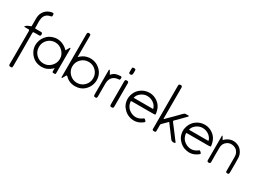

<svg xmlns="http://www.w3.org/2000/svg" viewBox="-30 -2099 4031 2970"><g transform="rotate(30 1985.5 -614.0)"><path d="M27.3 -722.7Q33.2 -735.4 42 -743.2Q50.8 -751 57.6 -755.9Q60.5 -756.8 67.4 -760.7Q73.2 -763.7 76.2 -764.6Q110.4 -780.3 117.2 -780.3Q124 -780.3 124 -793Q124 -816.4 124 -865.2Q123 -914.1 124 -937.5Q127 -1010.7 171.9 -1063.5Q216.8 -1115.2 290 -1128.9Q295.9 -1129.9 301.8 -1129.9Q306.6 -1129.9 311.5 -1128.9Q322.3 -1127 323.2 -1114.3Q323.2 -1100.6 324.2 -1085Q324.2 -1070.3 298.8 -1065.4Q255.9 -1058.6 228.5 -1033.2Q200.2 -1008.8 190.4 -965.8Q182.6 -922.9 184.6 -878.9Q187.5 -835 185.5 -793Q185.5 -784.2 191.4 -783.2Q196.3 -782.2 202.1 -782.2Q224.6 -782.2 247.1 -782.2Q270.5 -782.2 292 -782.2Q309.6 -782.2 315.4 -774.4Q321.3 -765.6 321.3 -750Q321.3 -734.4 315.4 -727.5Q310.5 -720.7 293 -720.7Q271.5 -719.7 251 -720.7Q230.5 -721.7 209 -720.7Q194.3 -721.7 189.5 -715.8Q185.5 -710 185.5 -696.3Q186.5 -550.8 186.5 -405.3Q186.5 -258.8 186.5 -113.3Q186.5 -98.6 183.6 -87.9Q179.7 -77.1 159.2 -77.1Q140.6 -77.1 131.8 -83Q123 -89.8 123 -110.4Q124 -184.6 124 -256.8Q124 -330.1 124 -403.3Q124 -477.5 124 -549.8Q124 -623 124 -696.3Q124 -707 121.1 -713.9Q119.1 -721.7 99.6 -720.7Q75.2 -720.7 26.4 -720.7Q26.4 -721.7 27.3 -722.7Z M816.4 -345.7Q816.4 -330.1 807.6 -327.1Q798.8 -325.2 787.1 -325.2Q776.4 -325.2 766.6 -327.1Q756.8 -330.1 756.8 -346.7Q756.8 -359.4 756.8 -372.1Q756.8 -384.8 756.8 -402.3Q710.9 -356.4 660.2 -335Q619.1 -317.4 570.3 -317.4Q559.6 -317.4 547.9 -318.4Q486.3 -323.2 439.5 -351.6Q392.6 -380.9 359.4 -430.7Q319.3 -492.2 319.3 -561.5Q319.3 -581.1 322.3 -601.6Q336.9 -693.4 407.2 -755.9Q446.3 -790 505.9 -805.7Q535.2 -814.5 566.4 -814.5Q597.7 -814.5 628.9 -806.6Q664.1 -797.9 698.2 -777.3Q732.4 -757.8 763.7 -723.6Q771.5 -739.3 780.3 -753.9Q788.1 -767.6 797.9 -783.2Q799.8 -787.1 802.7 -791Q804.7 -795.9 811.5 -793.9Q816.4 -792 816.4 -787.1Q816.4 -782.2 816.4 -779.3Q816.4 -670.9 816.4 -562.5Q816.4 -454.1 816.4 -345.7ZM755.9 -562.5Q755.9 -565.4 755.9 -567.4Q755.9 -640.6 702.1 -695.3Q646.5 -752 569.3 -752.9Q568.4 -752.9 567.4 -752.9Q491.2 -752.9 436.5 -699.2Q381.8 -643.6 381.8 -566.4Q381.8 -564.5 381.8 -563.5Q381.8 -487.3 435.5 -432.6Q490.2 -377 568.4 -377Q645.5 -377 699.2 -431.6Q753.9 -485.4 755.9 -562.5Z M1210.9 -320.3Q1186.5 -316.4 1164.1 -316.4Q1127.9 -316.4 1094.7 -326.2Q1040 -340.8 995.1 -385.7Q982.4 -398.4 975.6 -396.5Q968.8 -395.5 961.9 -379.9Q956.1 -368.2 949.2 -356.4Q942.4 -344.7 935.5 -333Q933.6 -331.1 931.6 -328.1Q929.7 -325.2 924.8 -326.2Q919.9 -328.1 919.9 -331.1Q918.9 -335 918.9 -337.9Q918.9 -343.8 918.9 -348.6Q918.9 -352.5 918.9 -358.4Q918.9 -543.9 918.9 -729.5Q919.9 -915 918.9 -1101.6Q918.9 -1118.2 923.8 -1127.9Q928.7 -1137.7 948.2 -1137.7Q949.2 -1137.7 951.2 -1136.7Q968.8 -1136.7 974.6 -1128.9Q979.5 -1122.1 979.5 -1106.4Q979.5 -1016.6 978.5 -927.7Q978.5 -838.9 978.5 -749Q978.5 -745.1 978.5 -740.2Q978.5 -735.4 978.5 -727.5Q1007.8 -756.8 1038.1 -775.4Q1068.4 -794.9 1104.5 -802.7Q1139.6 -812.5 1174.8 -810.5Q1209 -808.6 1242.2 -798.8Q1301.8 -779.3 1347.7 -732.4Q1393.6 -685.5 1408.2 -621.1Q1414.1 -592.8 1414.1 -564.5Q1414.1 -556.6 1414.1 -548.8Q1411.1 -512.7 1399.4 -480.5Q1377.9 -419.9 1328.1 -375Q1278.3 -331.1 1210.9 -320.3ZM1351.6 -562.5Q1351.6 -563.5 1351.6 -564.5Q1351.6 -640.6 1298.8 -694.3Q1245.1 -749 1168.9 -750Q1168 -750 1167 -750Q1090.8 -750 1036.1 -697.3Q980.5 -643.6 979.5 -565.4Q979.5 -563.5 979.5 -560.5Q979.5 -487.3 1033.2 -432.6Q1088.9 -377 1166 -377Q1167 -377 1168 -377Q1243.2 -377 1296.9 -430.7Q1351.6 -485.4 1351.6 -562.5Z M1724.6 -779.3Q1724.6 -765.6 1721.7 -755.9Q1718.8 -747.1 1701.2 -747.1Q1636.7 -744.1 1597.7 -706.1Q1558.6 -667 1555.7 -592.8Q1555.7 -534.2 1555.7 -474.6Q1554.7 -416 1555.7 -356.4Q1555.7 -339.8 1549.8 -332Q1543.9 -324.2 1526.4 -324.2Q1506.8 -324.2 1502 -333Q1496.1 -341.8 1496.1 -357.4Q1496.1 -382.8 1496.1 -408.2Q1496.1 -484.4 1496.1 -559.6Q1496.1 -661.1 1496.1 -762.7Q1496.1 -763.7 1496.1 -765.6Q1496.1 -767.6 1496.1 -769.5Q1496.1 -774.4 1496.1 -777.3Q1496.1 -781.2 1496.1 -785.2Q1497.1 -791 1496.1 -796.9Q1496.1 -802.7 1503.9 -804.7Q1509.8 -805.7 1512.7 -799.8Q1514.6 -794.9 1517.6 -791Q1525.4 -779.3 1532.2 -766.6Q1539.1 -752.9 1546.9 -740.2Q1559.6 -753.9 1575.2 -767.6Q1589.8 -780.3 1604.5 -787.1Q1627.9 -796.9 1652.3 -800.8Q1675.8 -804.7 1700.2 -806.6Q1701.2 -806.6 1703.1 -806.6Q1715.8 -806.6 1720.7 -799.8Q1724.6 -793.9 1724.6 -783.2Q1724.6 -781.2 1724.6 -779.3Z M1790 -556.6Q1790 -608.4 1790 -660.2Q1791 -711.9 1790 -763.7Q1790 -782.2 1797.9 -789.1Q1804.7 -794.9 1819.3 -794.9Q1821.3 -794.9 1823.2 -794.9Q1838.9 -794.9 1846.7 -788.1Q1853.5 -782.2 1853.5 -764.6Q1853.5 -661.1 1853.5 -557.6Q1853.5 -453.1 1853.5 -348.6Q1853.5 -330.1 1845.7 -324.2Q1837.9 -317.4 1821.3 -317.4Q1801.8 -317.4 1795.9 -325.2Q1790 -334 1790 -350.6Q1791 -401.4 1790 -453.1Q1790 -504.9 1790 -556.6ZM1852.5 -960.9Q1852.5 -955.1 1852.5 -951.2Q1852.5 -946.3 1852.5 -940.4Q1852.5 -917 1837.9 -907.2Q1830.1 -902.3 1820.3 -902.3Q1811.5 -902.3 1800.8 -907.2Q1793 -910.2 1792 -916Q1791 -921.9 1791 -928.7Q1791 -940.4 1791 -953.1Q1791 -965.8 1791 -977.5Q1791 -981.4 1791 -984.4Q1791 -996.1 1793 -1005.9Q1794.9 -1017.6 1821.3 -1017.6Q1845.7 -1017.6 1849.6 -1006.8Q1853.5 -998 1853.5 -985.4Q1853.5 -982.4 1852.5 -977.5Q1852.5 -973.6 1852.5 -969.7Q1852.5 -964.8 1852.5 -960.9Z M2403.3 -553.7Q2363.3 -553.7 2323.2 -553.7Q2282.2 -553.7 2242.2 -553.7Q2193.4 -553.7 2145.5 -553.7Q2096.7 -552.7 2048.8 -553.7Q2037.1 -553.7 2034.2 -550.8Q2031.2 -546.9 2033.2 -535.2Q2040 -483.4 2068.4 -446.3Q2096.7 -410.2 2143.6 -388.7Q2189.5 -369.1 2234.4 -373Q2280.3 -377.9 2322.3 -406.2Q2332 -412.1 2340.8 -419.9Q2349.6 -426.8 2365.2 -413.1Q2386.7 -391.6 2386.7 -384.8Q2386.7 -377 2361.3 -359.4Q2296.9 -312.5 2222.7 -311.5Q2201.2 -311.5 2179.7 -315.4Q2080.1 -332 2015.6 -417Q1996.1 -442.4 1985.4 -472.7Q1974.6 -502.9 1971.7 -535.2Q1970.7 -544.9 1970.7 -555.7Q1970.7 -604.5 1990.2 -652.3Q2012.7 -710 2061.5 -750Q2098.6 -780.3 2140.6 -793.9Q2179.7 -806.6 2219.7 -806.6Q2222.7 -806.6 2224.6 -806.6Q2302.7 -805.7 2369.1 -756.8Q2435.5 -709 2457 -623Q2466.8 -584 2466.8 -568.4Q2466.8 -562.5 2464.8 -559.6Q2459 -552.7 2403.3 -553.7ZM2392.6 -616.2Q2379.9 -673.8 2327.1 -710.9Q2277.3 -746.1 2215.8 -746.1Q2212.9 -746.1 2209 -746.1Q2151.4 -744.1 2101.6 -705.1Q2052.7 -666 2044.9 -616.2Q2131.8 -616.2 2218.8 -616.2Q2305.7 -616.2 2392.6 -616.2Z M2707 -568.4Q2682.6 -543.9 2660.2 -521.5Q2637.7 -499 2615.2 -476.6Q2608.4 -469.7 2607.4 -463.9Q2606.4 -458 2606.4 -450.2Q2606.4 -425.8 2606.4 -401.4Q2606.4 -377 2606.4 -352.5Q2607.4 -335 2599.6 -329.1Q2592.8 -324.2 2577.1 -324.2Q2561.5 -324.2 2551.8 -329.1Q2543.9 -333 2543.9 -347.7Q2543.9 -349.6 2543.9 -352.5Q2543.9 -352.5 2543.9 -353.5Q2543.9 -354.5 2543.9 -355.5Q2543.9 -545.9 2543.9 -737.3Q2543.9 -927.7 2543.9 -1119.1Q2543.9 -1136.7 2550.8 -1143.6Q2557.6 -1151.4 2576.2 -1151.4Q2594.7 -1151.4 2600.6 -1143.6Q2606.4 -1136.7 2606.4 -1119.1Q2606.4 -995.1 2606.4 -871.1Q2606.4 -748 2606.4 -623Q2606.4 -608.4 2606.4 -594.7Q2606.4 -580.1 2606.4 -565.4Q2616.2 -565.4 2620.1 -570.3Q2624 -575.2 2628.9 -580.1Q2679.7 -629.9 2730.5 -680.7Q2781.2 -730.5 2830.1 -782.2Q2849.6 -802.7 2870.1 -801.8Q2890.6 -801.8 2915 -801.8Q2928.7 -802.7 2924.8 -793.9Q2920.9 -785.2 2916 -780.3Q2894.5 -758.8 2873 -737.3Q2851.6 -715.8 2831.1 -694.3Q2814.5 -677.7 2797.9 -660.2Q2781.2 -642.6 2762.7 -627Q2752.9 -618.2 2752.9 -611.3Q2752.9 -604.5 2760.7 -593.8Q2804.7 -535.2 2849.6 -477.5Q2893.6 -418.9 2937.5 -360.4Q2942.4 -354.5 2948.2 -347.7Q2951.2 -343.8 2951.2 -339.8Q2951.2 -336.9 2950.2 -333Q2943.4 -327.1 2936.5 -326.2Q2929.7 -326.2 2919.9 -326.2Q2901.4 -325.2 2889.6 -332Q2877.9 -337.9 2868.2 -352.5Q2829.1 -406.2 2788.1 -460Q2748 -513.7 2707 -568.4Z M3391.6 -553.7Q3351.6 -553.7 3311.5 -553.7Q3270.5 -553.7 3230.5 -553.7Q3181.6 -553.7 3133.8 -553.7Q3085 -552.7 3037.1 -553.7Q3025.4 -553.7 3022.5 -550.8Q3019.5 -546.9 3021.5 -535.2Q3028.3 -483.4 3056.6 -446.3Q3085 -410.2 3131.8 -388.7Q3177.7 -369.1 3222.7 -373Q3268.6 -377.9 3310.5 -406.2Q3320.3 -412.1 3329.1 -419.9Q3337.9 -426.8 3353.5 -413.1Q3375 -391.6 3375 -384.8Q3375 -377 3349.6 -359.4Q3285.2 -312.5 3210.9 -311.5Q3189.5 -311.5 3168 -315.4Q3068.4 -332 3003.9 -417Q2984.4 -442.4 2973.6 -472.7Q2962.9 -502.9 2960 -535.2Q2959 -544.9 2959 -555.7Q2959 -604.5 2978.5 -652.3Q3001 -710 3049.8 -750Q3086.9 -780.3 3128.9 -793.9Q3168 -806.6 3208 -806.6Q3210.9 -806.6 3212.9 -806.6Q3291 -805.7 3357.4 -756.8Q3423.8 -709 3445.3 -623Q3455.1 -584 3455.1 -568.4Q3455.1 -562.5 3453.1 -559.6Q3447.3 -552.7 3391.6 -553.7ZM3380.9 -616.2Q3368.2 -673.8 3315.4 -710.9Q3265.6 -746.1 3204.1 -746.1Q3201.2 -746.1 3197.3 -746.1Q3139.6 -744.1 3089.8 -705.1Q3041 -666 3033.2 -616.2Q3120.1 -616.2 3207 -616.2Q3293.9 -616.2 3380.9 -616.2Z M3912.1 -354.5Q3912.1 -337.9 3904.3 -333Q3897.5 -327.1 3882.8 -327.1Q3868.2 -327.1 3861.3 -333Q3854.5 -337.9 3854.5 -354.5Q3854.5 -416 3854.5 -478.5Q3854.5 -540 3854.5 -601.6Q3854.5 -658.2 3828.1 -694.3Q3802.7 -731.4 3755.9 -744.1Q3689.5 -763.7 3635.7 -724.6Q3582 -685.5 3580.1 -616.2Q3579.1 -552.7 3579.1 -488.3Q3579.1 -423.8 3580.1 -360.4Q3580.1 -344.7 3575.2 -335.9Q3570.3 -327.1 3550.8 -327.1Q3534.2 -327.1 3527.3 -334Q3520.5 -340.8 3520.5 -358.4Q3520.5 -382.8 3520.5 -407.2Q3520.5 -477.5 3520.5 -548.8Q3520.5 -642.6 3520.5 -737.3Q3520.5 -738.3 3520.5 -739.3Q3520.5 -740.2 3520.5 -740.2Q3520.5 -750 3520.5 -760.7Q3520.5 -770.5 3520.5 -780.3Q3520.5 -784.2 3520.5 -789.1Q3520.5 -793.9 3526.4 -794.9Q3530.3 -794.9 3532.2 -791Q3534.2 -787.1 3536.1 -784.2Q3543 -773.4 3548.8 -761.7Q3555.7 -751 3562.5 -739.3Q3562.5 -739.3 3563.5 -739.3Q3567.4 -743.2 3572.3 -746.1Q3576.2 -750 3580.1 -753.9Q3604.5 -777.3 3634.8 -791Q3664.1 -804.7 3695.3 -808.6Q3706.1 -809.6 3717.8 -809.6Q3763.7 -809.6 3806.6 -788.1Q3861.3 -760.7 3889.6 -703.1Q3899.4 -685.5 3904.3 -665Q3910.2 -643.6 3911.1 -623Q3913.1 -570.3 3913.1 -517.6Q3913.1 -502.9 3913.1 -488.3Q3912.1 -420.9 3912.1 -354.5Z"/></g></svg>

Font: Das Gitter
Style: Book
Weight: 400
Version: Version 006.000